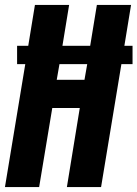

<svg xmlns="http://www.w3.org/2000/svg" viewBox="-20 -755 555 775"><path d="M0 0 82 -496H49V-570H94L121 -735H259L232 -570H344L371 -735H509L482 -570H515V-496H470L388 0H250L302 -319H191L138 0ZM321 -433 332 -496H220L209 -433Z"/></svg>

Font: Iosevka Curly Heavy Oblique
Style: Regular
Weight: 900
Italic angle: -9°
Monospace: yes
Designer: Belleve Invis
Foundry: Belleve Invis
Version: Version 11.1.0; ttfautohint (v1.8.3)